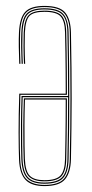

<svg xmlns="http://www.w3.org/2000/svg" viewBox="-20 -625 310 650"><path d="M130.2 -605Q181.8 -605 200.5 -582.8Q219.2 -560.5 220.2 -515Q221.5 -449 222.1 -394.4Q222.8 -339.8 222.6 -290.5Q222.5 -241.2 221.9 -191.6Q221.2 -142 220.2 -86Q219.2 -40.5 200.1 -17.8Q181 5 130.2 5Q86.5 5 66.5 -16Q46.5 -37 44.5 -84.2Q43.8 -101.5 43.4 -124.8Q43 -148 42.9 -176.4Q42.8 -204.8 43.4 -237.9Q44 -271 45.2 -308H202.5Q202.5 -350.8 202.2 -383.9Q202 -417 201.5 -448Q201 -479 200.2 -514.8Q199.5 -554.2 185.1 -569.6Q170.8 -585 130.2 -585Q93.5 -585 79.9 -571.1Q66.2 -557.2 64.2 -514.2Q63.5 -496.8 63.6 -469Q63.8 -441.2 65.2 -409H61.2Q59.8 -440 59.6 -468.4Q59.5 -496.8 60.2 -514.2Q62.2 -559.2 77.4 -574.1Q92.5 -589 130.2 -589Q172.5 -589 188 -572.6Q203.5 -556.2 204.2 -514.8Q205 -482.5 205.5 -450.6Q206 -418.8 206.2 -383.1Q206.5 -347.5 206.5 -304H49Q47.8 -264 47.2 -230.6Q46.8 -197.2 46.8 -170.1Q46.8 -143 47.2 -121.6Q47.8 -100.2 48.5 -84.2Q50.5 -34.5 71.5 -16.8Q92.5 1 130.2 1Q179 1 197.1 -20.6Q215.2 -42.2 216.2 -86Q217.2 -141.2 217.9 -192.6Q218.5 -244 218.5 -295.1Q218.5 -346.2 218 -400.2Q217.5 -454.2 216.2 -515Q215.2 -560 197 -580.5Q178.8 -601 130.2 -601Q87.5 -601 69 -582.9Q50.5 -564.8 48.2 -514.8Q47.8 -503.8 47.6 -486.9Q47.5 -470 47.9 -449.9Q48.2 -429.8 49.2 -409H45.2Q44 -437.8 43.6 -466.1Q43.2 -494.5 44.2 -515Q46.5 -565.2 65.5 -585.1Q84.5 -605 130.2 -605ZM130.2 -597Q177.2 -597 194.2 -577.8Q211.2 -558.5 212.2 -515Q213.5 -455.2 214 -401.5Q214.5 -347.8 214.5 -296.6Q214.5 -245.5 214 -193.8Q213.5 -142 212.2 -86Q211.2 -42.2 193.9 -22.6Q176.5 -3 130.2 -3Q89.5 -3 71.9 -21.9Q54.2 -40.8 52.2 -87.2Q51.8 -100.5 51.2 -130.5Q50.8 -160.5 51 -203.9Q51.2 -247.2 53 -300H210.5Q210.5 -366.5 209.9 -416Q209.2 -465.5 208.2 -514.8Q207.5 -558.8 190.5 -575.9Q173.5 -593 130.2 -593Q90 -593 74.1 -576.8Q58.2 -560.5 56.2 -514.5Q55.5 -497.2 55.6 -469.1Q55.8 -441 57.2 -409H53.2Q52 -434.2 51.6 -463.8Q51.2 -493.2 52.2 -514.5Q54.2 -563 71.4 -580Q88.5 -597 130.2 -597ZM210.5 -296H56.8Q55.2 -249.5 55 -207.2Q54.8 -165 55.2 -133.4Q55.8 -101.8 56.2 -87.2Q58.2 -42 75 -24.5Q91.8 -7 130.2 -7Q174 -7 190.8 -25.4Q207.5 -43.8 208.2 -86.2Q209.2 -134.8 209.9 -183Q210.5 -231.2 210.5 -296ZM206.5 -292Q206.5 -249.5 206.2 -216.9Q206 -184.2 205.5 -153.6Q205 -123 204.2 -86.2Q203.5 -45 187.8 -28Q172 -11 130.2 -11Q95.5 -11 78.8 -26.5Q62 -42 60.2 -87Q59.8 -100 59.1 -129.1Q58.5 -158.2 58.8 -199.9Q59 -241.5 60.8 -292ZM202.5 -288H64.5Q63 -242.2 62.9 -201.5Q62.8 -160.8 63.2 -130.8Q63.8 -100.8 64.2 -87Q66 -44.5 81.1 -29.8Q96.2 -15 130.2 -15Q170.5 -15 185 -31.1Q199.5 -47.2 200.2 -86.2Q201 -121.8 201.5 -151.9Q202 -182 202.2 -214.2Q202.5 -246.5 202.5 -288Z"/></svg>

Font: Big Shoulders Inline Thin
Style: Regular
Weight: 100
Designer: Patric King
Foundry: XO Type Co
Version: Version 2.002